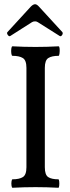

<svg xmlns="http://www.w3.org/2000/svg" viewBox="-20 -885 330 908"><path d="M39 3Q36 3 34.5 -7Q33 -17 34.5 -27Q36 -37 39 -37Q71 -37 88 -47.5Q105 -58 105 -94V-564Q105 -600 88 -610.5Q71 -621 39 -621Q35 -621 33.5 -632.5Q32 -644 33.5 -655Q35 -666 39 -666Q93 -663 148 -663Q202 -663 257 -666Q261 -666 262 -655Q263 -644 261.5 -632.5Q260 -621 257 -621Q225 -621 208.5 -610.5Q192 -600 192 -564V-94Q192 -58 208 -47.5Q224 -37 256 -37Q259 -37 260 -27Q261 -17 260 -7Q259 3 256 3Q201 0 148 0Q94 0 39 3ZM29 -715Q23 -711 17 -719.5Q11 -728 15 -733L126 -854Q137 -865 146 -865Q154 -865 164 -854L275 -733Q279 -727 273.5 -719Q268 -711 262 -715L159 -780Q153 -784 146 -784Q137 -784 131 -780Z"/></svg>

Font: Junicode Two Beta Condensed Medium
Style: Regular
Weight: 500
Width: 3
Designer: Peter S. Baker
Foundry: Briery Creek Software
Version: Version 1.053; ttfautohint (v1.8.4)